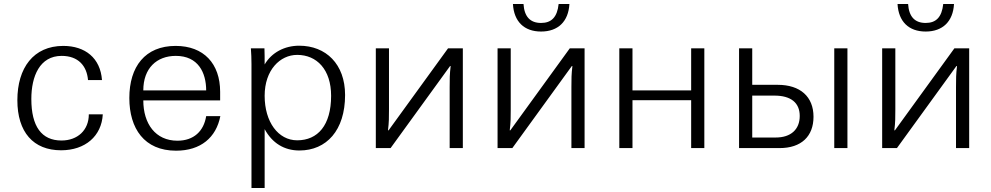

<svg xmlns="http://www.w3.org/2000/svg" viewBox="-20 -742 4963 962"><path d="M67 -240C67 -80 147 11 286 11C407 11 489 -60 495 -169H425C425 -90 369 -38 288 -38C188 -38 137 -109 137 -246C137 -360 179 -462 289 -462C372 -462 415 -412 421 -341H491C483 -451 407 -512 297 -512C148 -512 67 -402 67 -240Z M628 -251C628 -98 703 13 862 13C986 13 1063 -53 1084 -160H1013C1001 -85 951 -37 869 -37C759 -37 698 -122 698 -239H1083V-282C1083 -423 1001 -512 860 -512C707 -512 628 -408 628 -251ZM698 -289C698 -400 765 -462 861 -462C973 -462 1013 -378 1013 -289Z M1306 -262C1306 -391 1383 -467 1469 -467C1567 -467 1639 -394 1639 -262C1639 -114 1572 -39 1469 -39C1374 -39 1306 -131 1306 -262ZM1306 -95C1344 -25 1404 12 1480 12C1616 12 1709 -89 1709 -266C1709 -421 1613 -513 1479 -513C1406 -513 1341 -479 1306 -419V-421C1306 -437 1306 -487 1305 -500H1237C1239 -474 1240 -447 1240 -421V200H1306Z M1863 0H1937L2235 -411H2238C2233 -370 2233 -347 2233 -306V0H2299V-500H2225L1927 -89H1924C1929 -130 1929 -153 1929 -194V-500H1863Z M2473 0H2547L2845 -411H2848C2843 -370 2843 -347 2843 -306V0H2909V-500H2835L2537 -89H2534C2539 -130 2539 -153 2539 -194V-500H2473ZM2691 -627C2636 -627 2607 -659 2603 -722H2550C2555 -634 2606 -584 2691 -584C2776 -584 2828 -634 2833 -722H2779C2772 -656 2743 -627 2691 -627Z M3083 0H3149V-240H3443V0H3509V-500H3443V-289H3149V-500H3083Z M3860 -263C3943 -263 3987 -227 3987 -161C3987 -93 3942 -53 3867 -53H3749V-263ZM3886 0C3995 0 4056 -59 4056 -157C4056 -258 3989 -317 3877 -317H3749V-500H3683V0ZM4226 -500H4160V0H4226Z M4400 0H4474L4772 -411H4775C4770 -370 4770 -347 4770 -306V0H4836V-500H4762L4464 -89H4461C4466 -130 4466 -153 4466 -194V-500H4400ZM4618 -627C4563 -627 4534 -659 4530 -722H4477C4482 -634 4533 -584 4618 -584C4703 -584 4755 -634 4760 -722H4706C4699 -656 4670 -627 4618 -627Z"/></svg>

Font: Perun Light
Style: Regular
Weight: 300
Foundry: Copyright (c) Stefan Peev, Context Ltd, 2016
Version: Version 1.089